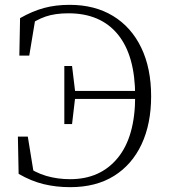

<svg xmlns="http://www.w3.org/2000/svg" viewBox="-20 -759 705 794"><path d="M57 -40 54 -194H95L121 -34L83 -44L81 -77Q125 -45 171.5 -31.5Q218 -18 270 -18Q395 -18 467 -106Q539 -194 539 -361Q539 -529 467.5 -616.5Q396 -704 263 -704Q208 -704 168.5 -690.5Q129 -677 85 -645L86 -679L128 -692L101 -529H60L63 -684Q114 -713 162 -726Q210 -739 268 -739Q372 -739 447.5 -693Q523 -647 564 -562Q605 -477 605 -361Q605 -247 565.5 -162.5Q526 -78 451.5 -31.5Q377 15 270 15Q212 15 160.5 2.5Q109 -10 57 -40ZM246 -246V-486H278L291 -378V-357L278 -246ZM272 -350V-383H564V-350Z"/></svg>

Font: Noto Serif KR
Style: Regular
Weight: 200
Designer: Ryoko NISHIZUKA 西塚涼子 (kana & ideographs); Frank Grießhammer (Latin, Greek & Cyrillic); Wenlong ZHANG 张文龙 (bopomofo); San
Foundry: Adobe
Version: Version 2.001;hotconv 1.1.0;makeotfexe 2.6.0